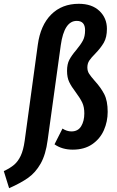

<svg xmlns="http://www.w3.org/2000/svg" viewBox="-105 -774 614 1011"><path d="M-85 127Q-51 111 -30.5 93.5Q-10 76 4 46.5Q18 17 25 -33L94 -538Q108 -641 164.5 -697.5Q221 -754 310 -754Q379 -754 418.5 -716.5Q458 -679 458 -622Q458 -578 442 -550Q426 -522 397 -492Q376 -471 365.5 -455.5Q355 -440 355 -419Q355 -400 364 -386Q373 -372 394 -348Q426 -313 444 -278Q462 -243 462 -185Q462 -134 442 -88.5Q422 -43 380.5 -14.5Q339 14 278 14Q222 14 182 -14L224 -97Q247 -82 271 -82Q306 -82 322.5 -109.5Q339 -137 339 -177Q339 -211 328 -234Q317 -257 294 -288Q271 -318 259.5 -342Q248 -366 248 -401Q248 -436 260 -459Q272 -482 296 -510Q320 -539 331.5 -560.5Q343 -582 343 -615Q343 -664 299 -664Q233 -664 215 -536L146 -37Q136 40 109 87.5Q82 135 43 162.5Q4 190 -57 217Z"/></svg>

Font: Fira Sans Extra Condensed Medium
Style: Italic
Weight: 500
Width: 3
Italic angle: -8°
Designer: Carrois Corporate & Edenspiekermann AG
Foundry: Carrois Corporate GbR & Edenspiekermann AG
Version: Version 4.203